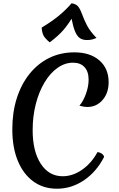

<svg xmlns="http://www.w3.org/2000/svg" viewBox="-20 -1125 727 1170"><path d="M574 -198Q589 -197 601.5 -187.5Q614 -178 614 -168Q567 -77 491 -26Q415 25 327 25Q244 25 183 -19.5Q122 -64 88.5 -145Q55 -226 55 -337Q55 -441 82.5 -527Q110 -613 160.5 -675.5Q211 -738 280 -772Q349 -806 433 -806Q529 -806 585.5 -757Q642 -708 642 -624Q642 -558 605 -515.5Q568 -473 511 -473Q493 -473 464 -481Q488 -509 504 -554Q520 -599 520 -639Q520 -689 495 -716Q470 -743 425 -743Q375 -743 330 -711Q285 -679 251 -622Q217 -565 198 -490.5Q179 -416 179 -332Q179 -203 228.5 -127Q278 -51 362 -51Q423 -51 480 -90.5Q537 -130 574 -198ZM283 -867Q273 -874 254.5 -894.5Q236 -915 234 -957Q296 -994 340 -1030.5Q384 -1067 416 -1105Q445 -1101 458 -1083Q471 -1065 481 -1036.5Q491 -1008 509.5 -971.5Q528 -935 568 -894Q555 -888 541.5 -884.5Q528 -881 510 -881Q484 -881 467 -892.5Q450 -904 438 -932Q426 -960 416 -1011Q394 -974 364.5 -940Q335 -906 283 -867Z"/></svg>

Font: Merienda Medium
Style: Regular
Weight: 500
Designer: Eduardo Rodriguez Tunni
Foundry: Eduardo Rodriguez Tunni
Version: Version 2.001; ttfautohint (v1.8.4.7-5d5b)